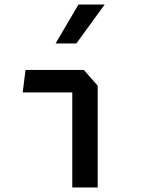

<svg xmlns="http://www.w3.org/2000/svg" viewBox="-20 -830 660 850"><path d="M300 0H412.5V-450.5L351 -520.5H93L80.5 -421H300ZM226 -637.5 327.5 -810H443.5L318 -637.5Z"/></svg>

Font: Monaspace Krypton Medium
Style: Regular
Weight: 500
Designer: Riley Cran & the Lettermatic Team
Foundry: Lettermatic
Version: Version 1.101 (Monaspace Krypton)